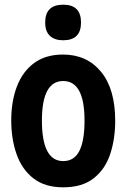

<svg xmlns="http://www.w3.org/2000/svg" viewBox="-20 -790 540 820"><path d="M250 10Q172 10 123 -28Q74 -66 51 -131Q28 -196 28 -275Q28 -358 52.5 -421.5Q77 -485 126 -521Q175 -557 249 -557Q351 -557 411.5 -483.5Q472 -410 472 -274Q472 -196 450.5 -131.5Q429 -67 380 -28.5Q331 10 250 10ZM250 -102Q297 -102 319 -145.5Q341 -189 341 -275Q341 -444 250 -444Q159 -444 159 -275Q159 -102 250 -102ZM250 -618Q213 -618 193 -637Q173 -656 173 -694Q173 -770 250 -770Q326 -770 326 -694Q326 -618 250 -618Z"/></svg>

Font: Noto Sans Mono ExtraCondensed
Style: Bold
Weight: 700
Width: 2
Designer: Monotype Design Team
Foundry: Monotype Imaging Inc.
Version: Version 2.014